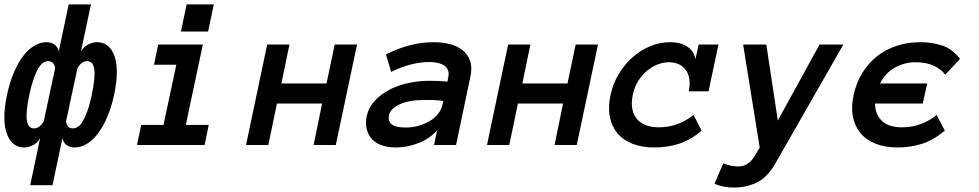

<svg xmlns="http://www.w3.org/2000/svg" viewBox="-47 -657 4435 870"><path d="M203.1 -349.1Q199.2 -367.2 190.7 -373.5Q182.1 -379.9 170.9 -379.9Q160.2 -379.9 148.7 -372.6Q137.2 -365.2 126.7 -347.7Q116.2 -330.1 105.7 -300.5Q95.2 -271 85.9 -228Q77.1 -184.1 74.5 -155Q71.8 -126 75.4 -107.9Q79.1 -89.8 87.2 -82.5Q95.2 -75.2 106 -75.2Q117.2 -75.2 128.2 -81.5Q139.2 -87.9 150.9 -106ZM89.8 182.1 134.8 -30.8Q123 -9.8 102.5 0.7Q82 11.2 62 11.2Q35.2 11.2 15.6 -3.9Q-3.9 -19 -15.4 -49.1Q-26.9 -79.1 -27.3 -123.5Q-27.8 -168 -15.1 -228Q-2 -288.1 17.6 -332.5Q37.1 -377 60.5 -406.5Q84 -436 110.6 -450.9Q137.2 -465.8 164.1 -465.8Q184.1 -465.8 199.5 -455.3Q214.8 -444.8 219.2 -423.8L264.2 -637.2H365.2L319.8 -423.8Q332 -444.8 352.5 -455.3Q373 -465.8 393.1 -465.8Q419.9 -465.8 439.5 -450.9Q459 -436 470.5 -406.5Q481.9 -377 482.4 -332.5Q482.9 -288.1 470.2 -228Q457 -168 437.5 -123.5Q418 -79.1 394.5 -49.1Q371.1 -19 344.5 -3.9Q317.9 11.2 291 11.2Q271 11.2 255.6 0.7Q240.2 -9.8 235.8 -30.8L190.9 182.1ZM252 -106Q255.9 -87.9 263.9 -81.5Q272 -75.2 283.2 -75.2Q293.9 -75.2 305.9 -82.5Q317.9 -89.8 328.4 -107.9Q338.9 -126 349.4 -155Q359.9 -184.1 369.1 -228Q377.9 -271 380.4 -300.5Q382.8 -330.1 379.4 -347.7Q376 -365.2 367.4 -372.6Q358.9 -379.9 348.1 -379.9Q336.9 -379.9 326.4 -373.5Q315.9 -367.2 304.2 -349.1Z M896 -514.2H772.9L798.8 -637.2H921.9ZM879.9 0H573.7L592.8 -90.8H693.8L752 -363.8H650.9L669.9 -455.1H872.1L794.9 -90.8H898.9Z M1474.6 0H1374L1412.6 -188H1208L1168.9 0H1067.9L1163.6 -455.1H1264.6L1228 -278.8H1432.6L1469.7 -455.1H1570.8Z M1614.7 -130.9Q1623.5 -170.9 1651.6 -200.9Q1679.7 -231 1718.8 -251Q1757.8 -271 1804.7 -281Q1851.6 -291 1898.9 -291Q1924.8 -291 1943.4 -290Q1961.9 -289.1 1980.5 -287.1L1983.9 -305.2Q1991.7 -340.8 1967.8 -358.4Q1943.8 -376 1898.9 -376Q1857.9 -376 1813.2 -364.5Q1768.6 -353 1725.6 -331.1L1701.7 -410.2Q1751.5 -436 1806.6 -450.9Q1861.8 -465.8 1918.5 -465.8Q1955.6 -465.8 1989.7 -457.5Q2023.9 -449.2 2048.3 -430.2Q2072.8 -411.1 2083.3 -380.6Q2093.8 -350.1 2083.5 -305.2L2019.5 0H1919.9L1933.6 -66.9Q1901.9 -29.8 1850.8 -9.3Q1799.8 11.2 1745.6 11.2Q1712.9 11.2 1685.3 2.2Q1657.7 -6.8 1640.1 -24.9Q1622.6 -43 1615.2 -69.6Q1607.9 -96.2 1614.7 -130.9ZM1790.5 -79.1Q1820.8 -79.1 1848.1 -86.7Q1875.5 -94.2 1898.7 -107.7Q1921.9 -121.1 1937.3 -140.1Q1952.6 -159.2 1957.5 -182.1L1961.9 -199.2Q1938.5 -203.1 1917.5 -203.6Q1896.5 -204.1 1880.9 -204.1Q1806.6 -204.1 1764.6 -184.6Q1722.7 -165 1715.8 -136.2Q1703.6 -79.1 1790.5 -79.1Z M2566.4 0H2465.8L2504.4 -188H2299.8L2260.7 0H2159.7L2255.4 -455.1H2356.4L2319.8 -278.8H2524.4L2561.5 -455.1H2662.6Z M3132.3 -64.9Q3079.6 -21 3027.6 -4.9Q2975.6 11.2 2918.5 11.2Q2861.3 11.2 2818.4 -5.9Q2775.4 -22.9 2750 -54Q2724.6 -85 2716.1 -128.9Q2707.5 -172.9 2719.7 -227.1Q2730.5 -278.8 2757.6 -323Q2784.7 -367.2 2820.6 -398.7Q2856.4 -430.2 2900.4 -448Q2944.3 -465.8 2989.3 -465.8Q3036.6 -465.8 3066.7 -446.3Q3096.7 -426.8 3104.5 -389.2L3118.7 -455.1H3208.5L3163.6 -243.2H3073.7Q3086.4 -303.2 3061 -339.1Q3035.6 -375 2982.4 -375Q2961.4 -375 2937 -366.5Q2912.6 -357.9 2889.2 -339.8Q2865.7 -321.8 2847.2 -293.9Q2828.6 -266.1 2820.3 -227.1Q2812.5 -189 2818.6 -161.4Q2824.7 -133.8 2840.6 -116Q2856.4 -98.1 2882.1 -89.1Q2907.7 -80.1 2936.5 -80.1Q2985.4 -80.1 3024.9 -95.5Q3064.5 -110.8 3095.7 -136.2Z M3774.4 -455.1 3463.4 88.9Q3428.2 147.9 3381.3 170.4Q3334.5 192.9 3276.4 192.9Q3256.3 192.9 3234.9 189Q3213.4 185.1 3190.4 175.8L3230.5 83Q3249.5 90.8 3266.4 94Q3283.2 97.2 3297.4 97.2Q3342.3 97.2 3368.2 56.2L3395.5 12.2L3320.3 -455.1H3425.3L3477.5 -110.8L3666.5 -455.1Z M3821.3 -227.1Q3832.5 -280.8 3859.4 -325Q3886.2 -369.1 3925.3 -400.6Q3964.4 -432.1 4014.9 -449Q4065.4 -465.8 4122.1 -465.8Q4179.2 -465.8 4224.4 -450Q4269.5 -434.1 4303.2 -390.1L4236.3 -318.8Q4216.3 -344.2 4182.9 -359.6Q4149.4 -375 4100.1 -375Q4052.2 -375 4008.8 -351.1Q3965.3 -327.1 3940.4 -278.8H4154.3L4134.3 -188H3917.5Q3918.5 -160.2 3927.5 -140.1Q3936.5 -120.1 3952.4 -106.4Q3968.3 -92.8 3990.7 -86.4Q4013.2 -80.1 4038.1 -80.1Q4087.4 -80.1 4127 -95.5Q4166.5 -110.8 4197.3 -136.2L4234.4 -64.9Q4181.2 -21 4129.2 -4.9Q4077.1 11.2 4020.5 11.2Q3963.4 11.2 3920.4 -5.9Q3877.4 -22.9 3851.8 -54Q3826.2 -85 3817.6 -128.9Q3809.1 -172.9 3821.3 -227.1Z"/></svg>

Font: Anonymous Pro
Style: Bold Italic
Weight: 700
Italic angle: -12°
Monospace: yes
Designer: Mark Simonson
Version: Version 1.003